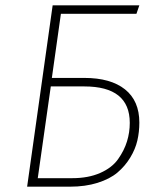

<svg xmlns="http://www.w3.org/2000/svg" viewBox="-20 -702 602 722"><path d="M297 -409Q396 -409 450 -366Q504 -323 504 -241Q504 -206 496.5 -173.5Q489 -141 469.5 -109Q450 -77 421.5 -53Q393 -29 347 -14.5Q301 0 243 0H82L178 -682H504L493 -650H209L175 -409ZM252 -32Q312 -32 356.5 -51.5Q401 -71 424 -103.5Q447 -136 457.5 -170Q468 -204 468 -240Q468 -377 297 -377H171L122 -32Z"/></svg>

Font: Fira Sans UltraLight
Style: Italic
Weight: 200
Italic angle: -8°
Designer: Carrois Corporate & Edenspiekermann AG
Foundry: Carrois Corporate GbR & Edenspiekermann AG
Version: Version 4.203;PS 004.203;hotconv 1.0.88;makeotf.lib2.5.64775